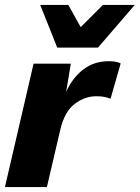

<svg xmlns="http://www.w3.org/2000/svg" viewBox="-20 -758 566 778"><path d="M0 0 116 -500H267L248 -386Q274 -443 317.5 -476.5Q361 -510 421 -510Q438 -510 449.5 -507.5Q461 -505 469 -501L428 -358Q418 -362 404.5 -365Q391 -368 370 -368Q323 -368 282 -336.5Q241 -305 224 -231L170 0ZM212 -565 143 -738H257L307 -648L397 -738H526L377 -565Z"/></svg>

Font: Work Sans
Style: Bold Italic
Weight: 700
Italic angle: -13°
Designer: Wei Huang
Foundry: Wei Huang
Version: Version 2.010; ttfautohint (v1.8.3)